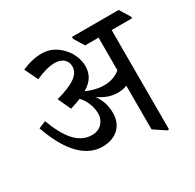

<svg xmlns="http://www.w3.org/2000/svg" viewBox="-140 -780 954 939"><g transform="rotate(-30 336.5 -310.5)"><path d="M236 -83C309 -83 361 -126 361 -201C361 -241 351 -276 326 -311C358 -288 394 -274 431 -274C450 -274 468 -277 484 -284V-37L548 6H558V-555H673V-564L637 -623H373V-612L408 -555H484V-371C459 -349 427 -339 391 -339C358 -339 323 -349 294 -362C339 -389 359 -422 359 -467C359 -504 343 -544 316 -574C282 -611 245 -627 203 -627C167 -627 129 -618 91 -601L127 -526C165 -544 203 -555 236 -555C275 -555 303 -534 303 -497C303 -449 253 -420 160 -394L194 -321C217 -328 237 -335 254 -342C281 -314 297 -273 297 -235C297 -192 267 -158 219 -158C143 -158 93 -225 53 -332L12 -315C55 -192 125 -83 236 -83Z"/></g></svg>

Font: Noto Serif Devanagari SemiCondensed
Style: Regular
Weight: 400
Width: 4
Designer: Universal Thirst, Indian Type Foundry and the Monotype Design Team
Foundry: Monotype Imaging Inc.
Version: Version 2.004